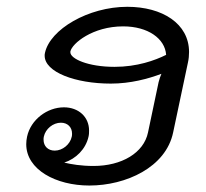

<svg xmlns="http://www.w3.org/2000/svg" viewBox="-20 -537 615 573"><path d="M475.8 -373.3C442.5 -356.7 389.2 -337.5 321.7 -337.5C242.5 -337.5 190 -361.7 190 -380.8V-383.3C195 -407.5 256.7 -458.3 347.5 -458.3C421.7 -458.3 472.5 -421.7 475.8 -373.3ZM170.8 -216.7C120.8 -216.7 71.7 -180 60.8 -129.2C59.2 -121.7 58.3 -114.2 58.3 -106.7C58.3 -30.8 146.7 16.7 246.7 16.7C355.8 16.7 475 -37.5 496.7 -141.7L540.8 -350C543.3 -360.8 544.2 -371.7 544.2 -381.7C544.2 -466.7 464.2 -516.7 360 -516.7C243.3 -516.7 129.2 -449.2 114.2 -379.2C113.3 -375.8 113.3 -373.3 113.3 -370.8C113.3 -321.7 205 -287.5 310.8 -287.5C369.2 -287.5 421.7 -301.7 461.7 -316.7C458.3 -309.2 455.8 -300.8 453.3 -291.7L421.7 -141.7C409.2 -80.8 343.3 -41.7 259.2 -41.7C221.7 -41.7 193.3 -46.7 171.7 -51.7C206.7 -63.3 235.8 -91.7 244.2 -129.2C245.8 -135.8 245.8 -141.7 245.8 -147.5C245.8 -188.3 214.2 -216.7 170.8 -216.7ZM161.7 -170.8C181.7 -170.8 195 -157.5 195 -138.3C195 -135 195 -132.5 194.2 -129.2C189.2 -105.8 166.7 -87.5 143.3 -87.5C123.3 -87.5 110 -100.8 110 -120C110 -123.3 110 -125.8 110.8 -129.2C115.8 -152.5 138.3 -170.8 161.7 -170.8Z"/></svg>

Font: BoonHome
Style: Book Oblique
Weight: 400
Italic angle: -12°
Designer: Sungsit Sawaiwan
Foundry: Sungsit Sawaiwan
Version: Version 0.2